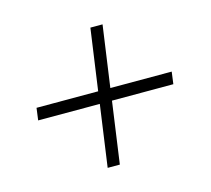

<svg xmlns="http://www.w3.org/2000/svg" viewBox="-79 -593 754 686"><g transform="rotate(-15 298.0 -250.0)"><path d="M239 0 271 -228H43L49 -273H277L309 -500H354L322 -273H549L543 -228H316L284 0Z"/></g></svg>

Font: Plus Jakarta Sans ExtraLight
Style: Italic
Weight: 200
Italic angle: -8°
Designer: Gumpita Rahayu
Foundry: Tokotype
Version: Version 2.071; ttfautohint (v1.8.4.7-5d5b);gftools[0.9.29]